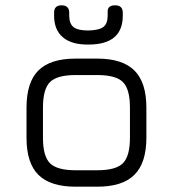

<svg xmlns="http://www.w3.org/2000/svg" viewBox="-20 -704 652 724"><path d="M314 -536Q251 -535 217.5 -563Q184 -591 184 -645V-656Q184 -684 212 -684Q241 -684 241 -656V-645Q241 -615 257 -602Q273 -589 313 -589Q354 -590 370 -602.5Q386 -615 386 -645V-661Q386 -684 414 -684Q443 -684 443 -656V-645Q443 -536 314 -536ZM265 0Q170 0 125 -44.5Q80 -89 80 -184V-298Q80 -394 125 -438.5Q170 -483 265 -483H347Q442 -483 487 -438Q532 -393 532 -298V-185Q532 -90 487 -45Q442 0 347 0ZM142 -184Q142 -115 168.5 -88.5Q195 -62 265 -62H347Q417 -62 443.5 -88.5Q470 -115 470 -185V-298Q470 -368 443.5 -394.5Q417 -421 347 -421H265Q195 -421 168.5 -394.5Q142 -368 142 -298Z"/></svg>

Font: Jura Medium
Style: Regular
Weight: 500
Designer: Daniel Johnson, Alexei Vanyashin
Foundry: Daniel Johnson
Version: Version 5.103